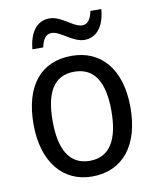

<svg xmlns="http://www.w3.org/2000/svg" viewBox="-83 -797 713 872"><g transform="rotate(-10 273.0 -361.0)"><path d="M104 -606H154C162 -644 176 -664 203 -664C242 -664 292 -607 345 -607C402 -607 438 -654 444 -732H394C386 -695 373 -674 346 -674C306 -674 259 -731 204 -731C143 -731 111 -679 104 -606ZM497 -269C497 -448 408 -546 274 -546C131 -546 50 -446 50 -269C50 -95 138 10 272 10C414 10 497 -95 497 -269ZM138 -269C138 -400 179 -473 273 -473C367 -473 409 -400 409 -269C409 -138 367 -62 274 -62C180 -62 138 -138 138 -269Z"/></g></svg>

Font: Noto Sans Bengali SemiCondensed
Style: Regular
Weight: 400
Width: 4
Designer: Jelle Bosma - Monotype Design Team
Foundry: Monotype Imaging Inc.
Version: Version 2.003